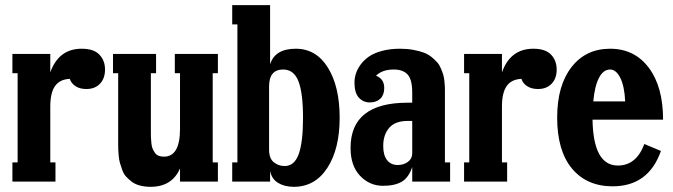

<svg xmlns="http://www.w3.org/2000/svg" viewBox="-20 -700 2593 740"><path d="M294.9 -512.2Q341.3 -512.2 363 -489.5Q384.8 -466.8 384.8 -432.1Q384.8 -397.5 365.2 -377.2Q345.7 -356.9 313 -356.9Q287.6 -356.9 271 -367.9Q254.4 -378.9 249 -396Q210.9 -394.5 192.4 -368.7Q173.8 -342.8 173.8 -289.1V-74.2H193.8V0H27.8V-74.2H47.9V-418H27.8V-492.2H173.8V-420.9Q206.1 -512.2 294.9 -512.2Z M819.8 -492.2V-418H799.8V-74.2H819.8V0H673.8V-50.8Q643.1 20 560.5 20Q538.1 20 519.5 15.1Q501 10.3 488.3 0.7Q475.6 -8.8 466.1 -19.3Q456.5 -29.8 451.2 -44.9Q445.8 -60.1 442.4 -71.5Q439 -83 437.5 -99.4Q436 -115.7 435.8 -123.8Q435.5 -131.8 435.5 -145V-418H415.5V-492.2H581.5V-418H561.5V-192.9Q561.5 -177.7 561.8 -169.4Q562 -161.1 563.5 -147.9Q564.9 -134.8 568.1 -127.2Q571.3 -119.6 576.7 -111.6Q582 -103.5 590.8 -99.9Q599.6 -96.2 611.8 -96.2Q673.8 -96.2 673.8 -203.1V-418H653.8V-492.2Z M1112.3 20Q1077.1 20 1052.2 5.1Q1027.3 -9.8 1021 -41V0H875V-74.2H895V-606H875V-680.2H1021V-452.1Q1039.6 -512.2 1120.1 -512.2Q1198.7 -512.2 1243.9 -439.2Q1289.1 -366.2 1289.1 -246.1Q1289.1 -126 1241.7 -53Q1194.3 20 1112.3 20ZM1077.1 -60.1Q1114.7 -60.1 1131.3 -106Q1147.9 -151.9 1147.9 -246.1Q1147.9 -340.8 1130.4 -386.5Q1112.8 -432.1 1071.3 -432.1Q1017.1 -432.1 1017.1 -367.2V-123Q1017.1 -89.4 1035.2 -74.7Q1053.2 -60.1 1077.1 -60.1Z M1694.8 -347.2V-74.2H1714.8V0H1568.8V-56.2Q1555.2 -15.6 1528.6 0.2Q1502 16.1 1456.1 16.1Q1404.3 16.1 1367.7 -22.5Q1331.1 -61 1331.1 -129.9Q1331.1 -304.2 1551.3 -304.2H1568.8V-342.8Q1568.8 -393.6 1551 -412.8Q1533.2 -432.1 1498 -432.1Q1453.1 -432.1 1429.2 -408.2Q1460.9 -396 1460.9 -360.8Q1460.9 -334.5 1446 -319.8Q1431.2 -305.2 1405.3 -305.2Q1379.9 -305.2 1363 -323.7Q1346.2 -342.3 1346.2 -380.9Q1346.2 -397.9 1351.3 -415Q1356.4 -432.1 1369.1 -450Q1381.8 -467.8 1401.1 -481.4Q1420.4 -495.1 1451.7 -503.7Q1482.9 -512.2 1522 -512.2Q1549.8 -512.2 1573.2 -507.8Q1596.7 -503.4 1613.5 -497.1Q1630.4 -490.7 1643.6 -480Q1656.7 -469.2 1665.3 -459.5Q1673.8 -449.7 1679.7 -435.5Q1685.5 -421.4 1688.5 -411.4Q1691.4 -401.4 1692.9 -387Q1694.3 -372.6 1694.6 -365.7Q1694.8 -358.9 1694.8 -347.2ZM1513.2 -64Q1535.6 -64 1552.2 -76.2Q1568.8 -88.4 1568.8 -108.9V-233.9H1551.3Q1502.9 -233.9 1480 -207.3Q1457 -180.7 1457 -137.2Q1457 -101.6 1471.9 -82.8Q1486.8 -64 1513.2 -64Z M2035.6 -512.2Q2082 -512.2 2103.8 -489.5Q2125.5 -466.8 2125.5 -432.1Q2125.5 -397.5 2106 -377.2Q2086.4 -356.9 2053.7 -356.9Q2028.3 -356.9 2011.7 -367.9Q1995.1 -378.9 1989.7 -396Q1951.7 -394.5 1933.1 -368.7Q1914.6 -342.8 1914.6 -289.1V-74.2H1934.6V0H1768.6V-74.2H1788.6V-418H1768.6V-492.2H1914.6V-420.9Q1946.8 -512.2 2035.6 -512.2Z M2361.3 -62Q2432.6 -62 2463.4 -145L2527.3 -118.2Q2479.5 18.1 2341.3 18.1Q2241.7 18.1 2184.6 -50.3Q2127.4 -118.7 2127.4 -247.1Q2127.4 -370.1 2182.6 -441.2Q2237.8 -512.2 2331.5 -512.2Q2425.3 -512.2 2480.5 -439Q2535.6 -365.7 2535.6 -238.8H2263.7Q2266.6 -62 2361.3 -62ZM2331.5 -432.1Q2305.2 -432.1 2288.6 -400.1Q2272 -368.2 2266.6 -309.1H2389.6Q2386.7 -368.2 2370.6 -400.1Q2354.5 -432.1 2331.5 -432.1Z"/></svg>

Font: Margherita Black
Style: Regular
Weight: 900
Designer: James Puckett
Foundry: Dunwich Type Founders
Version: Version 1.008;hotconv 1.0.109;makeotfexe 2.5.65596